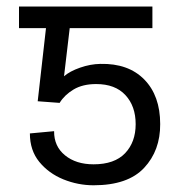

<svg xmlns="http://www.w3.org/2000/svg" viewBox="-20 -548 539 577"><path d="M159.2 -238.8 93.3 -243.7 118.2 -463.4H37.1V-528.3H438V-463.4H189.5L172.4 -318.8Q189.9 -334 220.7 -344.7Q251.5 -355.5 281.7 -356Q365.7 -357.9 413.6 -309.1Q461.4 -260.3 461.4 -175.3Q461.9 -95.7 413.1 -43.5Q364.3 8.8 261.2 8.8Q214.4 8.8 170.4 -9Q126.5 -26.9 98.1 -61.5Q69.8 -96.2 69.8 -147L142.6 -153.8Q142.1 -108.4 175.3 -81.3Q208.5 -54.2 261.2 -54.2Q324.2 -54.2 356 -87.6Q387.7 -121.1 387.7 -174.8Q387.7 -229 356.9 -262.2Q326.2 -295.4 269 -295.4Q228.5 -295.4 201.2 -279.1Q173.8 -262.7 159.2 -238.8Z"/></svg>

Font: Inter Light
Style: Regular
Weight: 300
Designer: Rasmus Andersson
Foundry: rsms
Version: Version 4.000;git-a52131595